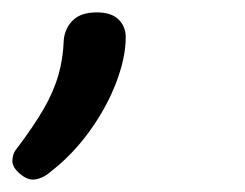

<svg xmlns="http://www.w3.org/2000/svg" viewBox="-62 -110 395 310"><path d="M-9 180Q-19 180 -30.5 170Q-42 160 -42 150Q-42 145 -40.5 140Q-39 135 -35 130Q-7 93 9 65Q25 37 32.5 10.5Q40 -16 41 -46Q43 -65 56 -77.5Q69 -90 94 -90Q118 -90 129.5 -78.5Q141 -67 141 -50Q141 -17 125.5 23.5Q110 64 82.5 102Q55 140 20 167Q12 174 4.5 177Q-3 180 -9 180Z"/></svg>

Font: Playwrite DK Loopet
Style: Regular
Weight: 400
Designer: Veronika Burian, José Scaglione
Foundry: TypeTogether
Version: Version 1.002